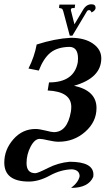

<svg xmlns="http://www.w3.org/2000/svg" viewBox="-40 -665 528 918"><path d="M299.8 233.4Q335.4 206.5 340.8 176.8Q339.4 147 303.7 144.5Q250 146 197.8 174.6Q145.5 203.1 98.1 203.1Q-19.5 203.1 -19.5 112.3Q-19.5 50.8 23.7 1.2Q66.9 -48.3 129.9 -48.3Q147.9 -48.3 177.5 -40.8Q207 -33.2 217.3 -33.2Q281.7 -33.2 298.8 -130.4Q300.8 -142.6 300.8 -153.8Q300.8 -227.1 188 -232.4L194.3 -271Q314.5 -271 332 -367.7L333 -385.3Q333 -439.9 292.5 -440.9Q234.4 -439.9 201.2 -413.1Q168 -386.2 145.5 -327.6L96.2 -337.4Q125 -394.5 135.3 -452.1Q221.2 -480 297.9 -484.4Q364.7 -484.4 404.5 -456.5Q444.3 -428.7 444.3 -386.2Q444.3 -292 314 -254.9Q421.4 -231.9 421.4 -148.4Q421.4 -82.5 367.4 -34.9Q313.5 12.7 240.2 12.7Q220.2 12.7 190.9 5.9Q161.6 -1 149.9 -1Q126 -1 106.4 36.1Q86.9 73.2 86.9 114.7Q86.9 163.1 128.9 163.1Q140.6 163.1 189.5 138.2Q238.3 113.3 293 108.4Q406.7 108.4 406.7 169.9L405.8 180.7Q382.8 233.4 299.8 233.4ZM306.2 -494.6H293.5L262.7 -610.4Q260.3 -621.1 254.9 -624L242.2 -627.4L244.1 -643.1H319.3L316.9 -626.5H308.1Q299.8 -626.5 298.8 -618.7Q298.8 -614.3 300.3 -610.4L315.9 -548.8L355.5 -615.2Q371.6 -644.5 397 -644.5Q417 -644.5 417 -627.9V-625.5Q414.6 -613.3 397.5 -605.5Q393.6 -616.7 385.7 -616.7Q379.9 -616.7 376.5 -612.3Z"/></svg>

Font: Kelvinch
Style: Bold Italic
Weight: 700
Italic angle: -10°
Designer: Paul James Miller
Foundry: High-Logic / Made with FontCreator
Version: Version 3.30 September 23, 2016